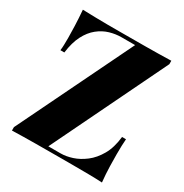

<svg xmlns="http://www.w3.org/2000/svg" viewBox="-164 -839 932 970"><g transform="rotate(30 302.0 -354.0)"><path d="M559 -708V-688L237 -23H309Q340 -23 375.5 -34.5Q411 -46 445 -72Q479 -98 504 -141.5Q529 -185 536 -250H559Q556 -215 556 -160Q556 -136 557 -92Q558 -48 563 0Q526 -2 482 -2.5Q438 -3 394.5 -3Q351 -3 314 -3Q248 -3 175 -2.5Q102 -2 38 0V-20L361 -685H282Q248 -685 214 -675Q180 -665 150 -641Q120 -617 99 -576.5Q78 -536 70 -474H47Q49 -488 49.5 -507Q50 -526 50 -548Q50 -572 48.5 -616Q47 -660 43 -708Q75 -707 113.5 -706Q152 -705 190.5 -705Q229 -705 260 -705Q331 -705 410 -705.5Q489 -706 559 -708Z"/></g></svg>

Font: Playfair Display ExtraBold
Style: Regular
Weight: 800
Designer: Claus Eggers Sørensen
Foundry: Claus Eggers Sørensen
Version: Version 1.203